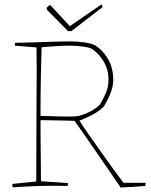

<svg xmlns="http://www.w3.org/2000/svg" viewBox="-20 -831 676 858"><path d="M519 7Q499 -23 471 -63.5Q443 -104 413.5 -147Q384 -190 357.5 -228Q331 -266 313 -291Q291 -292 260 -292.5Q229 -293 201.5 -293.5Q174 -294 161 -294Q161 -249 161.5 -196.5Q162 -144 162.5 -97Q163 -50 163 -21L284 -13Q284 -8 282 0Q217 -2 158 0Q99 2 37 6Q36 3 35.5 -1Q35 -5 35 -9L142 -20Q142 -98 142.5 -182Q143 -266 143 -330Q143 -370 143.5 -421Q144 -472 144 -524Q144 -576 143 -619L46 -627Q46 -632 48 -640Q84 -640 127 -641.5Q170 -643 214 -644.5Q258 -646 295 -646Q328 -646 360.5 -641Q393 -636 409 -626Q444 -602 465 -563Q486 -524 486 -475Q486 -449 476.5 -421.5Q467 -394 444 -355Q422 -333 392 -317.5Q362 -302 335 -292Q352 -265 379 -226.5Q406 -188 435 -147Q464 -106 490 -70.5Q516 -35 532 -14H631Q631 -8 629 0Q608 2 576 4Q544 6 519 7ZM161 -313Q209 -312 237 -311Q265 -310 281 -310Q297 -310 306.5 -310.5Q316 -311 327 -312Q351 -317 378 -330Q405 -343 426 -363Q441 -387 453 -415Q465 -443 465 -475Q465 -518 444.5 -554Q424 -590 392 -612Q379 -619 351 -623Q323 -627 291 -627Q260 -627 226.5 -624.5Q193 -622 166 -620Q164 -568 162.5 -484.5Q161 -401 161 -313ZM284 -692 189 -788V-797Q194 -803 204 -809L292 -714L433 -811Q438 -808 438 -799L299 -692Z"/></svg>

Font: Labrada Thin
Style: Regular
Weight: 100
Designer: Mercedes Jáuregui
Foundry: Omnibus-Type Team
Version: Version 1.000; ttfautohint (v1.8.4.7-5d5b)